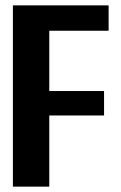

<svg xmlns="http://www.w3.org/2000/svg" viewBox="-20 -695 452 715"><path d="M28 0V-675H384.5V-580.5H163.5V-356H367.5V-265H163.5V0Z"/></svg>

Font: Anybody SemiBold
Style: Regular
Weight: 600
Designer: Tyler Finck
Foundry: Etcetera Type Company
Version: Version 1.010; ttfautohint (v1.8.3) -l 8 -r 50 -G 200 -x 14 